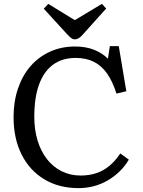

<svg xmlns="http://www.w3.org/2000/svg" viewBox="-20 -957 738 991"><path d="M386 14Q284 14 208.5 -31.5Q133 -77 91.5 -159.5Q50 -242 50 -353Q50 -433 73 -500.5Q96 -568 138 -616Q180 -664 238.5 -690.5Q297 -717 368 -717Q422 -717 464.5 -700.5Q507 -684 537 -654L547 -719H593L632 -486L581 -474Q561 -538 532 -578.5Q503 -619 463.5 -638.5Q424 -658 370 -658Q301 -658 253.5 -623Q206 -588 181.5 -520.5Q157 -453 157 -354Q157 -287 174 -231.5Q191 -176 222.5 -135.5Q254 -95 298.5 -73Q343 -51 396 -51Q440 -51 476.5 -63Q513 -75 543.5 -100Q574 -125 601 -165L645 -133Q625 -99 597 -72Q569 -45 535.5 -25.5Q502 -6 464 4Q426 14 386 14ZM366 -754Q356 -754 347.5 -760.5Q339 -767 325 -782L206 -912L229 -937L366 -853L506 -937L528 -913L405 -776Q396 -766 386.5 -760Q377 -754 366 -754Z"/></svg>

Font: Literata 18pt
Style: Regular
Weight: 400
Designer: Latin by Veronika Burian and Jose Scaglione. Greek by Irene Vlachou. Cyrillic by Vera Evstafieva.
Foundry: TypeTogether
Version: Version 3.103;gftools[0.9.29]